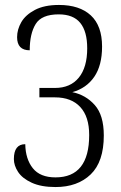

<svg xmlns="http://www.w3.org/2000/svg" viewBox="-20 -745 490 775"><path d="M36 -103Q36 -163 82 -163Q83 -103 112.5 -66Q142 -29 204 -29Q340 -29 340 -200Q340 -274 304 -313Q268 -352 202 -352H139V-390H202Q264 -390 298 -431.5Q332 -473 332 -550Q332 -618 304 -652.5Q276 -687 217 -687Q148 -687 124 -648Q100 -609 100 -542Q49 -542 49 -595Q49 -626 66 -655.5Q83 -685 121 -705Q159 -725 218 -725Q301 -725 346.5 -683Q392 -641 392 -557Q392 -481 360.5 -435Q329 -389 272 -373Q326 -362 362.5 -321Q399 -280 399 -198Q399 -92 346 -41Q293 10 204 10Q146 10 108 -7.5Q70 -25 53 -51Q36 -77 36 -103Z"/></svg>

Font: Noto Serif CondLight
Style: Regular
Weight: 300
Width: 3
Designer: Monotype Design Team
Foundry: Monotype Imaging Inc.
Version: Version 1.001